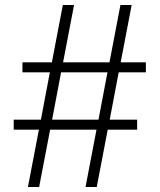

<svg xmlns="http://www.w3.org/2000/svg" viewBox="-20 -750 640 770"><path d="M92 0 136 -230H35V-270H144L180 -460H70V-500H188L232 -730H277L233 -500H419L463 -730H508L464 -500H565V-460H456L420 -270H530V-230H412L368 0H323L367 -230H181L137 0ZM189 -270H375L411 -460H225Z"/></svg>

Font: NKDuy Mono Thin
Style: Regular
Weight: 100
Monospace: yes
Designer: NKDuy
Foundry: NKDuy
Version: Version 2.251; ttfautohint (v1.8.4.7-5d5b)